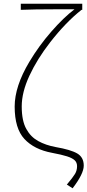

<svg xmlns="http://www.w3.org/2000/svg" viewBox="-20 -814 471 1034"><path d="M395 81Q395 61 382 49Q369 37 341 28Q313 19 260 9Q164 -9 111.5 -65.5Q59 -122 59 -240Q59 -349 138 -481Q190 -568 256.5 -644Q323 -720 381 -764H278Q165 -764 92 -761V-794H423V-761H419Q334 -694 250 -586Q180 -496 138.5 -406.5Q97 -317 97 -241Q97 -163 122 -119Q145 -77 185.5 -54.5Q226 -32 280 -22Q361 -8 396 12.5Q431 33 431 78Q431 122 371 200L340 180Q373 141 384 122.5Q395 104 395 81Z"/></svg>

Font: Merged Yaku Han JP Thin
Style: Regular
Weight: 250
Designer: Ryoko NISHIZUKA 西塚涼子 (kana, bopomofo & ideographs); Paul D. Hunt (Latin, Greek & Cyrillic); Sandoll Communications 산돌커뮤니
Foundry: Adobe
Version: Version 2.004